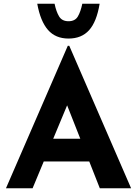

<svg xmlns="http://www.w3.org/2000/svg" viewBox="-20 -1011 736 1031"><path d="M12 0 344 -765H352L684 0H516L304 -538L409 -610L155 0ZM239 -266H460L511 -144H194ZM348 -804Q278 -804 237.5 -850.5Q197 -897 180 -991H273Q282 -948 297.5 -922.5Q313 -897 348 -897Q383 -897 398 -922.5Q413 -948 422 -991H515Q499 -894 458.5 -849Q418 -804 348 -804Z"/></svg>

Font: Reem Kufi
Style: Regular
Weight: 400
Designer: Khaled Hosny
Version: Version 1.6